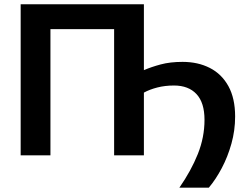

<svg xmlns="http://www.w3.org/2000/svg" viewBox="-20 -733 1156 906"><path d="M826.5 152.5Q882 72.5 913.5 -6.2Q945 -85 945 -167.5Q945 -248.5 907.2 -289Q869.5 -329.5 801 -329.5Q758.5 -329.5 722.5 -320.2Q686.5 -311 659 -296V0H518.5V-595.5H218V0H77.5V-713H659V-402Q693.5 -417 738.2 -429Q783 -441 841.5 -441Q914 -441 970 -412.5Q1026 -384 1057.8 -326.5Q1089.5 -269 1089.5 -183Q1089.5 -117.5 1072 -55Q1054.5 7.5 1026.2 60.8Q998 114 965.5 152.5Z"/></svg>

Font: Commissioner SemiBold
Style: Regular
Weight: 600
Designer: Kostas Bartsokas
Foundry: Kostas Bartsokas
Version: Version 1.000; ttfautohint (v1.8.3)